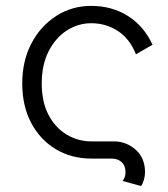

<svg xmlns="http://www.w3.org/2000/svg" viewBox="-20 -536 568 649"><path d="M288.6 -58.1H365.2Q406.2 -58.1 438.2 -30.3Q470.2 -2.4 470.2 46.4Q470.2 59.1 466.3 72.3Q462.4 85.4 457 92.8L394.5 75.7Q404.3 63 404.3 46.4Q404.3 24.4 391.4 12.2Q378.4 0 356.9 0H288.6Q221.2 0 168.5 -31.7Q115.7 -63.5 85.4 -120.6Q55.2 -177.7 55.2 -253.9Q55.2 -330.1 86.2 -389.2Q117.2 -448.2 170.2 -482.2Q223.1 -516.1 288.6 -516.1Q357.9 -516.1 412.1 -482.2Q466.3 -448.2 495.6 -384.8L439.5 -352.5Q418.5 -405.3 378.2 -431.4Q337.9 -457.5 288.6 -457.5Q244.1 -457.5 205.8 -432.9Q167.5 -408.2 144.3 -362.5Q121.1 -316.9 121.1 -253.9Q121.1 -190.9 144.3 -147.2Q167.5 -103.5 205.8 -80.8Q244.1 -58.1 288.6 -58.1Z"/></svg>

Font: Giphurs Light
Style: Regular
Weight: 300
Version: Version 0.920; ttfautohint (v1.8.4.7-5d5b)